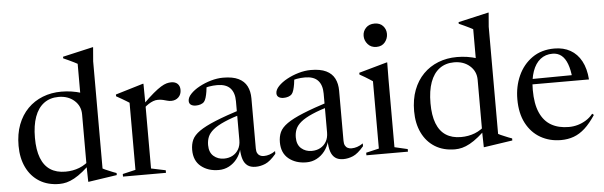

<svg xmlns="http://www.w3.org/2000/svg" viewBox="-48 -898 3376 1073"><g transform="rotate(-5 1640.0 -361.5)"><path d="M406.5 -366Q406.5 -413.5 371.8 -444.2Q337 -475 283.5 -475Q235.5 -475 201.5 -449.8Q167.5 -424.5 150 -376.2Q132.5 -328 132.5 -258.5Q132.5 -190.5 150 -145.2Q167.5 -100 201.8 -77.8Q236 -55.5 286.5 -55.5Q328 -55.5 364.2 -69.5Q400.5 -83.5 434 -116.5L439.5 -101Q407 -68.5 380.5 -47Q354 -25.5 331 -13Q308 -0.5 287.5 4.8Q267 10 247 10Q182 10 135 -19.2Q88 -48.5 62.8 -100.8Q37.5 -153 37.5 -222Q37.5 -288.5 57.2 -340.5Q77 -392.5 112.8 -428.8Q148.5 -465 196.8 -484Q245 -503 302 -503Q330.5 -503 358.8 -498.8Q387 -494.5 415 -485.8Q443 -477 467.5 -463L406.5 -445.5V-650Q400.5 -653.5 387.5 -660Q374.5 -666.5 358.8 -673.8Q343 -681 328.5 -687.5V-696.5L497 -735H500.5L494 -656.5V-55Q498.5 -52 508 -48Q517.5 -44 528.8 -39.2Q540 -34.5 551 -30Q562 -25.5 570 -23V-11.5L412 12H408L406.5 -59.5Z M918 -501.5Q941 -501.5 953.8 -489Q966.5 -476.5 966.5 -455Q966.5 -429.5 950.5 -413.8Q934.5 -398 909.5 -398Q898.5 -398 887.2 -401.2Q876 -404.5 863.5 -407.5Q851 -410.5 836 -410.5Q822 -410.5 808.8 -405.5Q795.5 -400.5 782.8 -392.2Q770 -384 757.5 -372.5L755 -393.5Q790.5 -429 816.2 -450.5Q842 -472 860 -483Q878 -494 891.8 -497.8Q905.5 -501.5 918 -501.5ZM764 -411V-31.5L845 -14.5V0H604V-14.5L676.5 -31.5V-408Q670 -412.5 660.2 -418.2Q650.5 -424 636.8 -432.2Q623 -440.5 604.5 -450.5V-460.5L759 -507H763Z M1301.5 -319.5 1307.5 -295Q1239.5 -275 1197.2 -256.5Q1155 -238 1132.5 -219.2Q1110 -200.5 1101.5 -179.8Q1093 -159 1093 -134Q1093 -93 1117 -72Q1141 -51 1175.5 -51Q1203 -51 1224 -62.5Q1245 -74 1257.2 -95.2Q1269.5 -116.5 1269.5 -146V-364.5Q1269.5 -412.5 1245.8 -438Q1222 -463.5 1172.5 -463.5Q1150 -463.5 1126.5 -459.5Q1103 -455.5 1088 -448L1114 -468.5Q1112.5 -451 1109.5 -432.5Q1106.5 -414 1102 -399Q1097.5 -384 1091 -376.5Q1084 -368.5 1071.2 -364.2Q1058.5 -360 1044.5 -360Q1027.5 -360 1017 -367.2Q1006.5 -374.5 1006.5 -389Q1006.5 -408.5 1025.5 -428.5Q1044.5 -448.5 1074.8 -465Q1105 -481.5 1140.5 -491.8Q1176 -502 1209 -502Q1263 -502 1295.2 -486.2Q1327.5 -470.5 1342.2 -441.5Q1357 -412.5 1357 -373V-92Q1357 -75.5 1362.2 -65.5Q1367.5 -55.5 1376.8 -50.8Q1386 -46 1398.5 -46Q1414 -46 1430 -51.2Q1446 -56.5 1463 -68V-52.5Q1429.5 -13 1402.2 -1.5Q1375 10 1347.5 10Q1319 10 1302 -2.8Q1285 -15.5 1277.2 -39.5Q1269.5 -63.5 1268.5 -97L1270.5 -98Q1262.5 -67 1243.8 -42.5Q1225 -18 1198.5 -4Q1172 10 1140.5 10Q1081 10 1041.5 -22Q1002 -54 1002 -114.5Q1002 -146.5 1013.2 -171.2Q1024.5 -196 1056 -218.2Q1087.5 -240.5 1146.8 -264.8Q1206 -289 1301.5 -319.5Z M1793.5 -319.5 1799.5 -295Q1731.5 -275 1689.2 -256.5Q1647 -238 1624.5 -219.2Q1602 -200.5 1593.5 -179.8Q1585 -159 1585 -134Q1585 -93 1609 -72Q1633 -51 1667.5 -51Q1695 -51 1716 -62.5Q1737 -74 1749.2 -95.2Q1761.5 -116.5 1761.5 -146V-364.5Q1761.5 -412.5 1737.8 -438Q1714 -463.5 1664.5 -463.5Q1642 -463.5 1618.5 -459.5Q1595 -455.5 1580 -448L1606 -468.5Q1604.5 -451 1601.5 -432.5Q1598.5 -414 1594 -399Q1589.5 -384 1583 -376.5Q1576 -368.5 1563.2 -364.2Q1550.5 -360 1536.5 -360Q1519.5 -360 1509 -367.2Q1498.5 -374.5 1498.5 -389Q1498.5 -408.5 1517.5 -428.5Q1536.5 -448.5 1566.8 -465Q1597 -481.5 1632.5 -491.8Q1668 -502 1701 -502Q1755 -502 1787.2 -486.2Q1819.5 -470.5 1834.2 -441.5Q1849 -412.5 1849 -373V-92Q1849 -75.5 1854.2 -65.5Q1859.5 -55.5 1868.8 -50.8Q1878 -46 1890.5 -46Q1906 -46 1922 -51.2Q1938 -56.5 1955 -68V-52.5Q1921.5 -13 1894.2 -1.5Q1867 10 1839.5 10Q1811 10 1794 -2.8Q1777 -15.5 1769.2 -39.5Q1761.5 -63.5 1760.5 -97L1762.5 -98Q1754.5 -67 1735.8 -42.5Q1717 -18 1690.5 -4Q1664 10 1632.5 10Q1573 10 1533.5 -22Q1494 -54 1494 -114.5Q1494 -146.5 1505.2 -171.2Q1516.5 -196 1548 -218.2Q1579.5 -240.5 1638.8 -264.8Q1698 -289 1793.5 -319.5Z M2078.5 -598.5Q2048 -598.5 2030 -619.2Q2012 -640 2012 -666Q2012 -692 2030 -710.8Q2048 -729.5 2078.5 -729.5Q2109 -729.5 2126 -710.8Q2143 -692 2143 -666Q2143 -640 2126 -619.2Q2109 -598.5 2078.5 -598.5ZM2130.5 -507 2129.5 -413.5V-31.5L2202.5 -14.5V0H1969.5V-14.5L2042 -31.5V-409Q2036.5 -413 2025.2 -420.2Q2014 -427.5 1999.8 -436Q1985.5 -444.5 1970 -453V-463L2126.5 -507Z M2625.5 -366Q2625.5 -413.5 2590.8 -444.2Q2556 -475 2502.5 -475Q2454.5 -475 2420.5 -449.8Q2386.5 -424.5 2369 -376.2Q2351.5 -328 2351.5 -258.5Q2351.5 -190.5 2369 -145.2Q2386.5 -100 2420.8 -77.8Q2455 -55.5 2505.5 -55.5Q2547 -55.5 2583.2 -69.5Q2619.5 -83.5 2653 -116.5L2658.5 -101Q2626 -68.5 2599.5 -47Q2573 -25.5 2550 -13Q2527 -0.5 2506.5 4.8Q2486 10 2466 10Q2401 10 2354 -19.2Q2307 -48.5 2281.8 -100.8Q2256.5 -153 2256.5 -222Q2256.5 -288.5 2276.2 -340.5Q2296 -392.5 2331.8 -428.8Q2367.5 -465 2415.8 -484Q2464 -503 2521 -503Q2549.5 -503 2577.8 -498.8Q2606 -494.5 2634 -485.8Q2662 -477 2686.5 -463L2625.5 -445.5V-650Q2619.5 -653.5 2606.5 -660Q2593.5 -666.5 2577.8 -673.8Q2562 -681 2547.5 -687.5V-696.5L2716 -735H2719.5L2713 -656.5V-55Q2717.5 -52 2727 -48Q2736.5 -44 2747.8 -39.2Q2759 -34.5 2770 -30Q2781 -25.5 2789 -23V-11.5L2631 12H2627L2625.5 -59.5Z M3067.5 -503Q3119 -503 3157.2 -481.2Q3195.5 -459.5 3218.2 -417.5Q3241 -375.5 3245.5 -314H2920L2920.5 -344L3192 -346.5L3154 -326.5Q3149.5 -376.5 3137.2 -409.2Q3125 -442 3104.5 -458.5Q3084 -475 3054.5 -475Q3015 -475 2986.5 -452.5Q2958 -430 2942.8 -387Q2927.5 -344 2927.5 -282.5Q2927.5 -205.5 2949.2 -155.8Q2971 -106 3012 -82.5Q3053 -59 3110.5 -59Q3136.5 -59 3161 -66Q3185.5 -73 3207.8 -86.8Q3230 -100.5 3246.5 -121.5L3255.5 -114Q3225.5 -68.5 3195.5 -41.2Q3165.5 -14 3132.5 -2Q3099.5 10 3060.5 10Q2997 10 2946.2 -19Q2895.5 -48 2866.2 -103.5Q2837 -159 2837 -238Q2837 -310 2864.2 -370.2Q2891.5 -430.5 2943.2 -466.8Q2995 -503 3067.5 -503Z"/></g></svg>

Font: Newsreader 60pt
Style: Regular
Weight: 400
Designer: Hugues Gentile
Foundry: Production Type
Version: Version 1.003